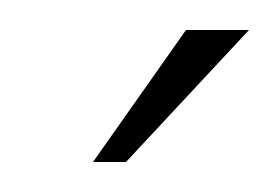

<svg xmlns="http://www.w3.org/2000/svg" viewBox="-20 -653 186 128"><path d="M42 -545 104 -633H146L64 -545Z"/></svg>

Font: Alumni Sans Thin ExtraLight
Style: Italic
Weight: 250
Italic angle: -8°
Version: Version 1.016